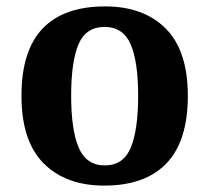

<svg xmlns="http://www.w3.org/2000/svg" viewBox="-20 -569 653 599"><path d="M305 10Q185 10 116 -59.5Q47 -129 47 -270Q47 -411 113 -480Q179 -549 308 -549Q428 -549 497 -480Q566 -411 566 -270Q566 -129 499.5 -59.5Q433 10 305 10ZM307 -53Q365 -53 388 -108.5Q411 -164 411 -270Q411 -377 387.5 -431Q364 -485 306 -485Q248 -485 225 -431Q202 -377 202 -270Q202 -164 225.5 -108.5Q249 -53 307 -53Z"/></svg>

Font: Noto Serif Yezidi
Style: Bold
Weight: 700
Designer: Dalton Maag Ltd
Foundry: Dalton Maag Ltd
Version: Version 1.001; ttfautohint (v1.8.4.7-5d5b)